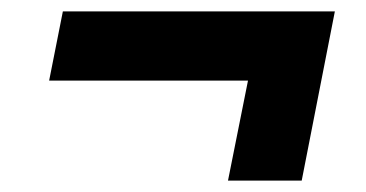

<svg xmlns="http://www.w3.org/2000/svg" viewBox="-20 -431 640 336"><path d="M566 -411H90L66 -290H414L379 -115H508Z"/></svg>

Font: AWKNG-Font
Style: Bold Italic
Weight: 700
Italic angle: -11.3°
Designer: Awakening Church
Foundry: Awakening Church
Version: Version 1.700;PS 001.700;hotconv 1.0.88;makeotf.lib2.5.64775